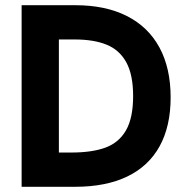

<svg xmlns="http://www.w3.org/2000/svg" viewBox="-20 -717 711 737"><path d="M63 -697H269.5Q385 -697 467 -655.5Q549 -614 592 -534.8Q635 -455.5 635 -343Q635 -232.5 592.8 -155.8Q550.5 -79 468.5 -39.5Q386.5 0 268.5 0H63ZM254 -131.5Q333.5 -131.5 385 -150.5Q436.5 -169.5 463.8 -217Q491 -264.5 491 -348.5Q491 -430 464.8 -477.8Q438.5 -525.5 389.2 -545.5Q340 -565.5 267 -565.5H206V-131.5Z"/></svg>

Font: HK Grotesk ExtraBold
Style: Regular
Weight: 800
Designer: Alfredo Marco Pradil
Foundry: Hanken Design Co.
Version: Version 3.001